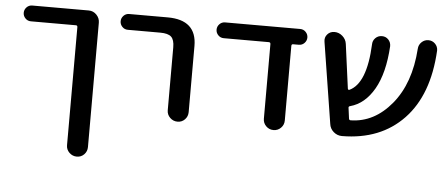

<svg xmlns="http://www.w3.org/2000/svg" viewBox="-50 -634 2261 969"><g transform="rotate(5 1080.5 -150.0)"><path d="M77 -440Q60 -440 48.5 -452Q37 -464 37 -480Q37 -496 48.5 -508Q60 -520 77 -520H363Q386 -520 402.5 -503Q419 -486 419 -463V167Q419 189 404 204.5Q389 220 367 220Q345 220 329 204.5Q313 189 313 167V-431Q313 -440 305 -440Z M568 -440Q551 -440 539.5 -452Q528 -464 528 -480Q528 -496 539.5 -508Q551 -520 568 -520H763Q910 -520 910 -388V-53Q910 -31 895 -15.5Q880 0 858 0Q836 0 820 -15.5Q804 -31 804 -53V-372Q804 -410 788 -425Q772 -440 732 -440Z M1054 -440Q1037 -440 1025.5 -452Q1014 -464 1014 -480Q1014 -496 1025.5 -508Q1037 -520 1054 -520H1434Q1451 -520 1462.5 -508Q1474 -496 1474 -480Q1474 -464 1462.5 -452Q1451 -440 1434 -440H1405Q1397 -440 1397 -431V-53Q1397 -31 1381.5 -15.5Q1366 0 1344 0Q1322 0 1306.5 -15.5Q1291 -31 1291 -53V-431Q1291 -440 1282 -440Z M1627 -56 1562 -466Q1558 -488 1572 -504Q1586 -520 1608 -520Q1631 -520 1649 -504Q1667 -488 1670 -465L1700 -241Q1702 -233 1709 -236Q1793 -276 1802 -473Q1802 -493 1815.5 -506.5Q1829 -520 1848.5 -520Q1868 -520 1881 -506.5Q1894 -493 1894 -473Q1886 -336 1839.5 -255Q1793 -174 1719 -154Q1710 -152 1712 -144L1719 -91Q1720 -83 1728 -83Q1847 -85 1934.5 -190.5Q2022 -296 2034 -472Q2035 -492 2049.5 -506Q2064 -520 2084 -520Q2104 -520 2118 -506Q2132 -492 2132 -472Q2120 -246 2003 -123.5Q1886 -1 1691 0Q1667 0 1648.5 -16Q1630 -32 1627 -56Z"/></g></svg>

Font: Rounded Mplus 1c Medium
Style: Regular
Weight: 500
Version: Version 1.059.20150529